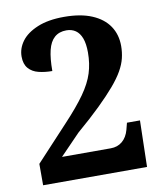

<svg xmlns="http://www.w3.org/2000/svg" viewBox="-82 -791 728 857"><g transform="rotate(-10 282.5 -362.0)"><path d="M44 0V-97L190 -254Q250 -318 283.5 -365.5Q317 -413 330.5 -456Q344 -499 344 -549Q344 -589 334.5 -614Q325 -639 307.5 -651Q290 -663 266 -663Q233 -663 212 -644.5Q191 -626 182 -589Q173 -552 173 -495Q140 -495 111.5 -502Q83 -509 66 -528.5Q49 -548 49 -582Q49 -619 72.5 -651Q96 -683 145 -703.5Q194 -724 266 -724Q341 -724 392 -702.5Q443 -681 469 -642.5Q495 -604 495 -552Q495 -524 488.5 -497Q482 -470 465.5 -441Q449 -412 420 -378Q391 -344 347 -301Q303 -258 240 -204L149 -110H370Q401 -110 422.5 -128Q444 -146 453 -179L461 -210H520L515 0Z"/></g></svg>

Font: Noto Serif Khmer
Style: Bold
Weight: 700
Version: Version 2.003